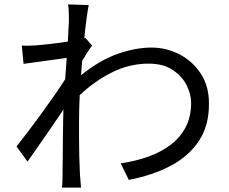

<svg xmlns="http://www.w3.org/2000/svg" viewBox="-20 -814 1040 872"><path d="M293 -720Q293 -737 292.5 -756Q292 -775 289 -794L383 -791Q379 -772 373.5 -732.5Q368 -693 363 -640L368 -642L398 -607Q388 -594 376 -575Q364 -556 353 -537L348 -472Q431 -540 513.5 -569Q596 -598 667 -598Q736 -598 795.5 -567Q855 -536 892 -479.5Q929 -423 929 -345Q930 -245 884 -175Q838 -105 756 -61.5Q674 -18 565 3L528 -72Q591 -81 649 -101Q707 -121 752 -154Q797 -187 822.5 -235Q848 -283 848 -347Q848 -386 827.5 -427Q807 -468 764 -496.5Q721 -525 655 -525Q568 -525 489 -485.5Q410 -446 342 -382Q339 -319 339 -264Q339 -219 339 -181Q339 -143 340 -105.5Q341 -68 343 -23Q344 -10 345.5 7Q347 24 348 38H261Q263 27 263.5 9Q264 -9 264 -21Q265 -69 265 -106.5Q265 -144 265.5 -183.5Q266 -223 267 -277L268 -316Q244 -280 215 -238Q186 -196 157.5 -155Q129 -114 105 -80L55 -149Q76 -175 106 -214.5Q136 -254 168 -298Q200 -342 228.5 -383Q257 -424 276 -454L283 -551L87 -524L79 -607Q96 -606 111 -606.5Q126 -607 144 -608Q169 -610 209 -614.5Q249 -619 288 -625Z"/></svg>

Font: Go Noto Kurrent-Regular
Style: Regular
Weight: 400
Designer: Monotype Design Team
Foundry: Monotype Imaging Inc.
Version: Version 2.012; ttfautohint (v1.8.4.7-5d5b)